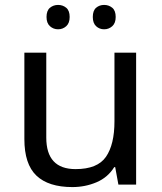

<svg xmlns="http://www.w3.org/2000/svg" viewBox="-20 -750 658 780"><path d="M533 -536V0H461L448 -71H444Q418 -29 372 -9.5Q326 10 274 10Q177 10 128 -36.5Q79 -83 79 -185V-536H168V-191Q168 -63 287 -63Q376 -63 410.5 -113Q445 -163 445 -257V-536ZM169 -681Q169 -707 183 -718.5Q197 -730 216 -730Q235 -730 249 -718.5Q263 -707 263 -681Q263 -656 249 -643.5Q235 -631 216 -631Q197 -631 183 -643.5Q169 -656 169 -681ZM357 -681Q357 -707 370.5 -718.5Q384 -730 403 -730Q422 -730 436 -718.5Q450 -707 450 -681Q450 -656 436 -643.5Q422 -631 403 -631Q384 -631 370.5 -643.5Q357 -656 357 -681Z"/></svg>

Font: Noto Sans Indic Siyaq Numbers
Style: Regular
Weight: 400
Designer: Monotype Design Team
Foundry: Monotype Imaging Inc.
Version: Version 2.002; ttfautohint (v1.8.4.7-5d5b)